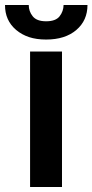

<svg xmlns="http://www.w3.org/2000/svg" viewBox="-55 -753 372 773"><path d="M194.6 -545.5V0H66.1V-545.5ZM-34.8 -733H60.7Q60.7 -707.4 76.7 -687.5Q92.7 -667.3 130.7 -667.3Q169 -667.3 184.7 -687.1Q200.6 -707.4 201 -733H297.2Q297.2 -670.8 252.5 -632.5Q207.4 -593.8 130.7 -593.8Q92 -593.8 62.3 -603.5Q32.7 -613.3 9.9 -632.5Q-35.2 -670.8 -34.8 -733Z"/></svg>

Font: Inter P Semi Bold
Style: Regular
Weight: 600
Designer: Rasmus Andersson
Foundry: rsms
Version: Version 3.018;git-588b23468